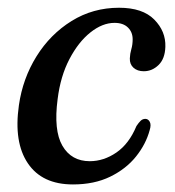

<svg xmlns="http://www.w3.org/2000/svg" viewBox="-20 -478 464 508"><path d="M283 -417.5Q251 -417.5 219.2 -392.2Q187.5 -367 163.8 -321.8Q140 -276.5 132.5 -216Q121.5 -133 145.2 -92.2Q169 -51.5 217.5 -51.5Q254.5 -51.5 288 -74.5Q321.5 -97.5 341 -144.5Q347 -153.5 352.2 -158.5Q357.5 -163.5 364.5 -163.5Q372 -163.5 376.2 -155.8Q380.5 -148 376 -133.5Q366 -96.5 339.8 -63.8Q313.5 -31 271.5 -10.5Q229.5 10 173 10Q91.5 10 53.8 -45.8Q16 -101.5 30 -199.5Q40 -270 76.5 -328.8Q113 -387.5 169.5 -422.5Q226 -457.5 295 -457.5Q357.5 -457.5 388.2 -426.2Q419 -395 417.5 -354Q416.5 -322.5 399.5 -306Q382.5 -289.5 360.5 -289.5Q343.5 -289.5 333.2 -298.8Q323 -308 323.5 -323.5Q324 -336 327.5 -348Q331 -360 331 -374Q331 -393 318.5 -405.2Q306 -417.5 283 -417.5Z"/></svg>

Font: Fraunces 72pt Soft
Style: Italic
Weight: 400
Italic angle: -16°
Version: Version 1.000;[b76b70a41]